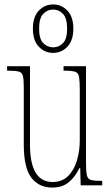

<svg xmlns="http://www.w3.org/2000/svg" viewBox="-20 -834 498 864"><path d="M215 10Q155 10 121 -34.5Q87 -79 87 -184V-443Q87 -477 83 -492.5Q79 -508 64 -512Q49 -516 16 -516H12V-536H115V-183Q115 -15 217 -15Q259 -15 286 -41.5Q313 -68 326 -111Q339 -154 339 -203V-426Q339 -468 336 -487Q333 -506 318.5 -511Q304 -516 269 -516H266V-536H367V-101Q367 -62 371 -45Q375 -28 390 -24Q405 -20 438 -20H440V0H343L341 -77H337Q319 -39 290 -14.5Q261 10 215 10ZM219 -596Q181 -596 154.5 -624Q128 -652 128 -705Q128 -758 154.5 -786Q181 -814 219 -814Q257 -814 283.5 -786Q310 -758 310 -705Q310 -652 283.5 -624Q257 -596 219 -596ZM220 -621Q245 -621 263.5 -640Q282 -659 282 -705Q282 -752 263.5 -771.5Q245 -791 220 -791Q193 -791 174.5 -771.5Q156 -752 156 -705Q156 -659 174.5 -640Q193 -621 220 -621Z"/></svg>

Font: Noto Serif Khmer ExtraCondensed Thin
Style: Regular
Weight: 100
Width: 2
Designer: Danh Hong and the Monotype Design Team
Foundry: Monotype Imaging Inc.
Version: Version 2.004; ttfautohint (v1.8.4.7-5d5b)